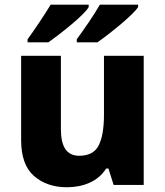

<svg xmlns="http://www.w3.org/2000/svg" viewBox="-20 -786 703 816"><path d="M566.9 -766.1H404.3C380.4 -723.1 333.5 -656.2 306.2 -619.1V-606H394C443.8 -640.6 546.4 -722.7 566.9 -755.9ZM356.9 -766.1H195.3C169.4 -723.1 124.5 -656.2 97.2 -619.1V-606H185.1C234.4 -640.1 338.9 -722.7 356.9 -755.9ZM421.9 -548.8V-298.8C421.9 -242.2 414.6 -198.7 399.9 -168.9C385.3 -139.2 357.4 -124 316.9 -124C262.2 -124 238.8 -163.6 238.8 -237.8V-548.8H69.8V-190.9C69.8 -121.1 87.9 -69.8 124.5 -38.1C161.1 -6.3 207.5 9.8 264.2 9.8C332 9.8 396 -13.7 431.2 -69.8H440.9L462.9 0H590.8V-548.8Z"/></svg>

Font: Noto Reveo Sans
Style: Regular
Weight: 800
Designer: Monotype Design Team
Foundry: Monotype Imaging Inc.
Version: Version 2.007